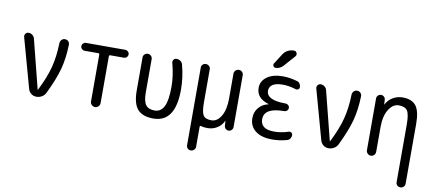

<svg xmlns="http://www.w3.org/2000/svg" viewBox="-82 -1080 3663 1618"><g transform="rotate(10 1750.0 -270.5)"><path d="M177.7 -52.7 59.6 -478.5Q55.7 -494.1 65.4 -506.8Q75.2 -519.5 90.8 -519.5Q109.4 -519.5 124.5 -507.8Q139.6 -496.1 143.6 -477.5L249 -60.5Q249 -59.6 250 -59.6Q252 -59.6 252 -61.5Q309.6 -174.8 334 -268.1Q358.4 -361.3 361.3 -478.5Q362.3 -495.1 373.5 -507.3Q384.8 -519.5 402.3 -519.5Q419.9 -519.5 431.6 -507.3Q443.4 -495.1 442.4 -477.5Q439.5 -362.3 414.6 -269.5Q389.6 -176.8 328.1 -49.8Q317.4 -26.4 295.9 -13.2Q274.4 0 248 0Q223.6 0 204.1 -14.6Q184.6 -29.3 177.7 -52.7Z M582 -452.1Q568.4 -452.1 558.1 -461.9Q547.9 -471.7 547.9 -485.8Q547.9 -500 558.1 -509.8Q568.4 -519.5 582 -519.5H918Q931.6 -519.5 941.9 -509.8Q952.1 -500 952.1 -485.8Q952.1 -471.7 941.9 -461.9Q931.6 -452.1 918 -452.1H801.8Q791 -452.1 791 -441.4V-41Q791 -24.4 778.8 -12.2Q766.6 0 750 0Q733.4 0 721.2 -12.2Q709 -24.4 709 -41V-441.4Q709 -452.1 698.2 -452.1Z M1250 9.8Q1157.2 9.8 1114.7 -39.1Q1072.3 -87.9 1072.3 -200.2V-481.4Q1072.3 -497.1 1083.5 -508.3Q1094.7 -519.5 1110.8 -519.5Q1127 -519.5 1138.7 -508.3Q1150.4 -497.1 1150.4 -481.4V-196.3Q1150.4 -121.1 1173.3 -89.8Q1196.3 -58.6 1250 -58.6Q1301.8 -58.6 1328.6 -109.9Q1355.5 -161.1 1355.5 -282.2Q1355.5 -374 1327.1 -480.5Q1323.2 -495.1 1332 -507.3Q1340.8 -519.5 1357.4 -519.5Q1376 -519.5 1391.1 -508.8Q1406.2 -498 1410.2 -480.5Q1438.5 -375 1438.5 -269.5Q1438.5 9.8 1250 9.8Z M1570.3 181.6V-482.4Q1570.3 -498 1581.1 -508.8Q1591.8 -519.5 1607.9 -519.5Q1624 -519.5 1635.7 -508.8Q1647.5 -498 1647.5 -482.4V-198.2Q1647.5 -115.2 1665.5 -87.9Q1683.6 -60.5 1735.4 -60.5Q1784.2 -60.5 1817.4 -115.7Q1850.6 -170.9 1850.6 -267.6V-480.5Q1850.6 -496.1 1862.3 -507.8Q1874 -519.5 1890.6 -519.5Q1906.2 -519.5 1918 -508.3Q1929.7 -497.1 1929.7 -480.5V-37.1Q1929.7 -22.5 1918.9 -11.2Q1908.2 0 1892.6 0Q1877 0 1866.7 -10.7Q1856.4 -21.5 1855.5 -37.1L1853.5 -74.2Q1853.5 -75.2 1852.5 -75.2Q1850.6 -75.2 1850.6 -74.2Q1832 -35.2 1795.4 -12.7Q1758.8 9.8 1714.8 9.8Q1679.7 9.8 1658.2 2.9Q1647.5 -1 1647.5 9.8V181.6Q1647.5 197.3 1635.7 208.5Q1624 219.7 1607.9 219.7Q1591.8 219.7 1581.1 209Q1570.3 198.2 1570.3 181.6Z M2185.5 -276.4Q2186.5 -276.4 2186.5 -278.3Q2186.5 -279.3 2185.5 -279.3Q2079.1 -311.5 2080.1 -400.4Q2080.1 -457 2129.9 -493.7Q2179.7 -530.3 2267.6 -530.3Q2323.2 -530.3 2388.7 -511.7Q2403.3 -507.8 2412.6 -494.6Q2421.9 -481.4 2421.9 -464.8Q2421.9 -452.1 2411.6 -445.3Q2401.4 -438.5 2388.7 -442.4Q2331.1 -460.9 2275.4 -460.9Q2218.8 -460.9 2190.4 -441.9Q2162.1 -422.9 2162.1 -389.6Q2162.1 -308.6 2325.2 -308.6H2327.1Q2339.8 -308.6 2350.1 -299.3Q2360.4 -290 2360.4 -275.9Q2360.4 -261.7 2350.1 -252.4Q2339.8 -243.2 2327.1 -243.2H2325.2Q2155.3 -243.2 2155.3 -144.5Q2155.3 -58.6 2272.5 -58.6Q2332 -58.6 2394.5 -79.1Q2406.2 -83 2417 -75.7Q2427.7 -68.4 2427.7 -54.7Q2427.7 -39.1 2418.5 -25.4Q2409.2 -11.7 2393.6 -7.8Q2332 9.8 2267.6 9.8Q2174.8 9.8 2123.5 -30.3Q2072.3 -70.3 2072.3 -139.6Q2072.3 -190.4 2103 -228Q2133.8 -265.6 2185.5 -276.4ZM2226.6 -710Q2258.8 -759.8 2320.3 -759.8Q2336.9 -759.8 2343.8 -743.7Q2350.6 -727.5 2339.8 -714.8L2255.9 -620.1Q2228.5 -589.8 2190.4 -589.8Q2177.7 -589.8 2171.4 -602.1Q2165 -614.3 2171.9 -624Z M2677.7 -52.7 2559.6 -478.5Q2555.7 -494.1 2565.4 -506.8Q2575.2 -519.5 2590.8 -519.5Q2609.4 -519.5 2624.5 -507.8Q2639.6 -496.1 2643.6 -477.5L2749 -60.5Q2749 -59.6 2750 -59.6Q2752 -59.6 2752 -61.5Q2809.6 -174.8 2834 -268.1Q2858.4 -361.3 2861.3 -478.5Q2862.3 -495.1 2873.5 -507.3Q2884.8 -519.5 2902.3 -519.5Q2919.9 -519.5 2931.6 -507.3Q2943.4 -495.1 2942.4 -477.5Q2939.5 -362.3 2914.6 -269.5Q2889.6 -176.8 2828.1 -49.8Q2817.4 -26.4 2795.9 -13.2Q2774.4 0 2748 0Q2723.6 0 2704.1 -14.6Q2684.6 -29.3 2677.7 -52.7Z M3070.3 -40V-483.4Q3070.3 -498 3081.1 -508.8Q3091.8 -519.5 3107.4 -519.5Q3123 -519.5 3133.3 -509.3Q3143.6 -499 3144.5 -483.4L3146.5 -446.3Q3146.5 -445.3 3147.5 -445.3Q3149.4 -445.3 3149.4 -446.3Q3168 -484.4 3206.5 -507.3Q3245.1 -530.3 3290 -530.3Q3369.1 -530.3 3404.8 -484.9Q3440.4 -439.5 3440.4 -330.1V181.6Q3440.4 197.3 3429.2 208.5Q3418 219.7 3401.9 219.7Q3385.7 219.7 3374.5 209Q3363.3 198.2 3363.3 181.6V-311.5Q3363.3 -399.4 3343.3 -429.2Q3323.2 -459 3269.5 -459Q3219.7 -459 3184.6 -402.8Q3149.4 -346.7 3149.4 -252V-40Q3149.4 -23.4 3137.7 -11.7Q3126 0 3109.9 0Q3093.8 0 3082 -12.2Q3070.3 -24.4 3070.3 -40Z"/></g></svg>

Font: Rounded-X Mgen+ 2m regular
Style: Regular
Weight: 400
Designer: [Source Han Sans]
Ryoko NISHIZUKA  (kana & ideographs); Paul D. Hunt (Latin, Greek & Cyrillic); Wenlong ZHANG  (bopomofo
Version: Version 1.059.20150602